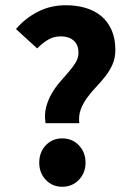

<svg xmlns="http://www.w3.org/2000/svg" viewBox="-20 -702 503 734"><path d="M154 -231Q149 -265 156.5 -293Q164 -321 178 -345Q192 -369 209.5 -389Q227 -409 243 -427.5Q259 -446 269.5 -463.5Q280 -481 280 -500Q280 -531 261.5 -547Q243 -563 213 -563Q185 -563 163.5 -550Q142 -537 122 -517L41 -591Q76 -632 124.5 -657Q173 -682 232 -682Q272 -682 306.5 -672Q341 -662 366.5 -641Q392 -620 406.5 -587.5Q421 -555 421 -511Q421 -480 410 -455.5Q399 -431 382.5 -410Q366 -389 347.5 -369.5Q329 -350 313.5 -329Q298 -308 289 -284.5Q280 -261 283 -231ZM218 12Q180 12 155 -14.5Q130 -41 130 -80Q130 -120 155 -146.5Q180 -173 218 -173Q256 -173 281.5 -146.5Q307 -120 307 -80Q307 -41 281.5 -14.5Q256 12 218 12Z"/></svg>

Font: TT Toshiba Sans
Style: Bold
Weight: 700
Designer: Paul D. Hunt
Foundry: Toshiba Corporation
Version: Version 2.020;PS 2.000;hotconv 1.0.86;makeotf.lib2.5.63406